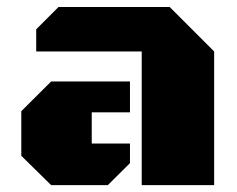

<svg xmlns="http://www.w3.org/2000/svg" viewBox="-20 -539 690 559"><path d="M392.6 0V-389.2H85.4V-453.6L150.4 -518.6H474.1L603.5 -389.2V0ZM358.4 -301.8V-211.9H247.1V-121.1H358.4V-64L293.9 0H128.9L42 -85.4V-215.3L128.9 -301.8Z"/></svg>

Font: Black Ops One [rus by aLiNcE]
Style: Regular
Weight: 400
Designer: James Grieshaber
Foundry: James Grieshaber
Version: Version 1.002;May 25, 2024;FontCreator 13.0.0.2680 64-bit